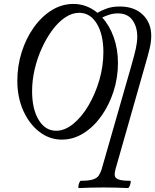

<svg xmlns="http://www.w3.org/2000/svg" viewBox="-20 -696 788 975"><path d="M294 13Q231 13 179.5 -27Q128 -67 98 -134.5Q68 -202 68 -286Q68 -361 90 -431Q112 -501 151.5 -556.5Q191 -612 242.5 -644Q294 -676 353 -676Q387 -676 417.5 -664.5Q448 -653 475 -631Q491 -641 520 -652Q549 -663 588 -663Q662 -663 705 -621.5Q748 -580 748 -514Q748 -484 740 -450Q732 -416 713 -351L566 165Q561 184 563 196.5Q565 209 582.5 215.5Q600 222 640 222Q645 222 643.5 231Q642 240 638 249.5Q634 259 629 259Q568 256 505 256Q444 256 381 259Q377 259 378 249.5Q379 240 383 231Q387 222 391 222Q431 222 451.5 215.5Q472 209 481 196Q490 183 496 164L646 -359Q663 -418 670 -450.5Q677 -483 677 -509Q677 -560 652.5 -594Q628 -628 578 -628Q556 -628 535.5 -621.5Q515 -615 499 -607Q536 -567 557.5 -507Q579 -447 579 -376Q579 -301 556.5 -231.5Q534 -162 494.5 -106.5Q455 -51 403.5 -19Q352 13 294 13ZM265 -32Q309 -32 352 -67Q395 -102 429.5 -160.5Q464 -219 484.5 -289.5Q505 -360 505 -431Q505 -521 471.5 -576Q438 -631 382 -631Q346 -631 311 -607.5Q276 -584 246 -543.5Q216 -503 192.5 -451.5Q169 -400 156 -344Q143 -288 143 -233Q143 -142 176.5 -87Q210 -32 265 -32Z"/></svg>

Font: Junicode Two Beta Condensed
Style: Italic
Weight: 400
Width: 3
Italic angle: -9°
Version: Version 1.053; ttfautohint (v1.8.4)